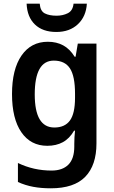

<svg xmlns="http://www.w3.org/2000/svg" viewBox="-20 -779 615 1039"><path d="M239 -553Q286 -553 322 -533.5Q358 -514 384 -472H389L401 -543H502V-3Q502 115 441.5 177.5Q381 240 255 240Q203 240 160 232Q117 224 77 206V103Q162 144 259 144Q318 144 350 112Q382 80 382 14V0Q382 -15 383 -36Q384 -57 386 -72H381Q356 -29 320 -9.5Q284 10 236 10Q146 10 95.5 -63.5Q45 -137 45 -270Q45 -404 96.5 -478.5Q148 -553 239 -553ZM271 -451Q168 -451 168 -268Q168 -89 274 -89Q331 -89 358.5 -127Q386 -165 386 -250V-272Q386 -367 358.5 -409Q331 -451 271 -451ZM450 -759Q446 -690 401.5 -648Q357 -606 285 -606Q211 -606 169 -646.5Q127 -687 124 -759H195Q198 -719 222.5 -706.5Q247 -694 286 -694Q320 -694 347 -707.5Q374 -721 378 -759Z"/></svg>

Font: Noto Sans Devanagari SemiCondensed SemiBold
Style: Regular
Weight: 600
Width: 4
Designer: Jelle Bosma - Monotype Design Team
Foundry: Monotype Imaging Inc.
Version: Version 2.004; ttfautohint (v1.8.4.7-5d5b)